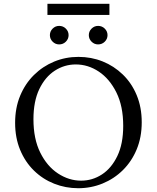

<svg xmlns="http://www.w3.org/2000/svg" viewBox="-20 -981 830 1016"><path d="M395 -680Q463 -680 523 -656Q583 -632 630 -586.5Q677 -541 703.5 -477Q730 -413 730 -334Q730 -255 703.5 -191Q677 -127 630.5 -81Q584 -35 523 -10Q462 15 394 15Q327 15 266.5 -9Q206 -33 159.5 -78.5Q113 -124 86.5 -188Q60 -252 60 -331Q60 -410 86.5 -474Q113 -538 159.5 -584Q206 -630 266.5 -655Q327 -680 395 -680ZM409 -25Q469 -25 519.5 -58Q570 -91 601 -155.5Q632 -220 632 -315Q632 -419 596 -491.5Q560 -564 503 -602Q446 -640 381 -640Q321 -640 270 -607Q219 -574 188 -509.5Q157 -445 157 -350Q157 -246 193 -173.5Q229 -101 287 -63Q345 -25 409 -25ZM293 -746Q273 -746 258.5 -760.5Q244 -775 244 -795Q244 -815 258.5 -829.5Q273 -844 293 -844Q314 -844 328.5 -829.5Q343 -815 343 -795Q343 -775 328.5 -760.5Q314 -746 293 -746ZM499 -746Q479 -746 464.5 -760.5Q450 -775 450 -795Q450 -815 464.5 -829.5Q479 -844 499 -844Q520 -844 534.5 -829.5Q549 -815 549 -795Q549 -775 534.5 -760.5Q520 -746 499 -746ZM231 -961H559V-902H231Z"/></svg>

Font: Bona Nova
Style: Regular
Weight: 400
Designer: Mateusz Machalski
Foundry: Capitalics
Version: Version 4.001; ttfautohint (v1.8.3)